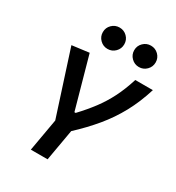

<svg xmlns="http://www.w3.org/2000/svg" viewBox="-215 -1054 1084 1183"><g transform="rotate(30 327.5 -462.5)"><path d="M187.5 0 228 -230.5 82 -682.6 203.1 -698.2 304.7 -334H313.5Q364.7 -388.2 404.5 -441.2Q444.3 -494.1 475.1 -554.9Q505.9 -615.7 530.3 -693.4H655.3Q624.5 -594.2 580.6 -513.4Q536.6 -432.6 478 -362.1Q419.4 -291.5 345.7 -223.1L306.6 0ZM285.6 -773.4Q254.4 -773.4 231.9 -795.7Q209.5 -817.9 209.5 -849.6Q209.5 -881.3 231.9 -903.3Q254.4 -925.3 285.6 -925.3Q317.4 -925.3 339.6 -903.3Q361.8 -881.3 361.8 -849.6Q361.8 -817.9 339.6 -795.7Q317.4 -773.4 285.6 -773.4ZM508.8 -773.4Q477.5 -773.4 455.1 -795.7Q432.6 -817.9 432.6 -849.6Q432.6 -881.3 455.1 -903.3Q477.5 -925.3 508.8 -925.3Q540.5 -925.3 562.7 -903.3Q585 -881.3 585 -849.6Q585 -817.9 562.7 -795.7Q540.5 -773.4 508.8 -773.4Z"/></g></svg>

Font: CaskaydiaCove NFP SemiBold
Style: Italic
Weight: 600
Italic angle: -10°
Designer: Aaron Bell
Foundry: Saja Typeworks
Version: Version 2111.001; VTT 6.35;Nerd Fonts 3.1.1